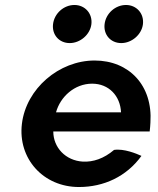

<svg xmlns="http://www.w3.org/2000/svg" viewBox="-20 -738 635 771"><path d="M193 -641C188 -599 217 -565 260 -565C302 -565 342 -599 347 -641C352 -684 321 -718 279 -718C236 -718 198 -684 193 -641ZM400 -641C395 -599 424 -565 467 -565C509 -565 549 -599 554 -641C559 -684 528 -718 486 -718C443 -718 405 -684 400 -641ZM194 -210H581C582 -222 584 -234 584 -246C594 -395 498 -495 360 -495C217 -495 85 -382 68 -241C51 -101 154 13 297 13C397 13 488 -29 548 -112C528 -121 478 -142 438 -136C397 -101 354 -87 313 -89C243 -93 194 -146 194 -210ZM466 -287H205C222 -349 279 -402 350 -402C417 -402 463 -353 466 -287Z"/></svg>

Font: Bluebird
Style: Obl
Weight: 400
Designer: Jasper
Foundry: Cannot Into Space Fonts
Version: Version 0.98